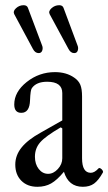

<svg xmlns="http://www.w3.org/2000/svg" viewBox="-20 -699 412 730"><path d="M127 -497.1Q113.3 -497.1 105 -513.2L34.2 -645Q28.3 -656.2 40.8 -667.7Q53.2 -679.2 69.8 -679.2Q82 -679.2 85.9 -669.9L140.1 -525.9Q144 -516.6 140.6 -506.8Q137.2 -497.1 127 -497.1ZM262.2 -497.1Q248.5 -497.1 240.2 -513.2L168.9 -645Q163.1 -656.2 175.8 -667.7Q188.5 -679.2 205.1 -679.2Q217.3 -679.2 221.2 -669.9L274.9 -525.9Q278.8 -516.6 275.6 -506.8Q272.5 -497.1 262.2 -497.1ZM122.1 11.2Q84 11.2 61 -12Q38.1 -35.2 38.1 -73.2Q38.1 -108.4 61.8 -137.9Q85.4 -167.5 134.8 -194.8L216.8 -241.2V-345.2Q216.8 -388.2 159.2 -388.2Q118.2 -388.2 101.1 -363.8Q95.7 -356.9 94.2 -317.9Q92.8 -270 61 -270Q34.2 -270 34.2 -301.8Q34.2 -349.6 81.5 -387.2Q128.9 -424.8 189 -424.8Q232.4 -424.8 262.2 -403.8Q278.8 -392.6 285.4 -376.7Q292 -360.8 292 -332V-97.2Q292 -42 325.2 -42Q339.4 -42 355 -59.1Q357.4 -61.5 362.1 -58.8Q366.7 -56.2 369.9 -51.3Q373 -46.4 371.1 -43Q354.5 -13.2 337.6 -1Q320.8 11.2 294.9 11.2Q240.2 11.2 223.1 -45.9Q196.8 -14.2 174.3 -1.5Q151.9 11.2 122.1 11.2ZM163.1 -38.1Q183.1 -38.1 200 -56.4Q216.8 -74.7 216.8 -97.2V-210.9L210.9 -214.8Q153.3 -181.2 133.1 -158.2Q112.8 -135.3 112.8 -103Q112.8 -75.2 127.2 -56.6Q141.6 -38.1 163.1 -38.1Z"/></svg>

Font: Junicode SmCond
Style: Regular
Weight: 400
Width: 4
Designer: Peter S. Baker
Version: Version 2.206